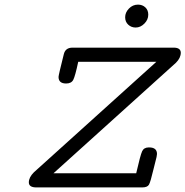

<svg xmlns="http://www.w3.org/2000/svg" viewBox="-20 -819 810 839"><path d="M127.9 -65.9 663.1 -548.8H321.8Q308.6 -486.8 300.3 -470.5Q292 -454.1 269 -454.1Q235.8 -454.1 235.8 -482.9Q235.8 -490.7 258.8 -582Q265.6 -610.8 296.9 -610.8H738.8Q769.5 -610.8 770 -588.9Q770 -565.9 749 -544.9L213.9 -62H575.2Q593.3 -141.1 601.1 -158Q608.9 -174.8 629.9 -174.8H631.8Q666 -174.8 666 -146Q666 -143.1 664.1 -132.8Q659.2 -111.8 650.9 -80.1Q637.7 -23.9 630.9 -12Q624 0 601.1 0H139.2Q106 0 106 -22Q106 -43.9 127.9 -65.9ZM526.9 -743.7Q526.9 -764.6 543.5 -781.7Q560.1 -798.8 583 -798.8Q602.1 -798.8 615 -786.9Q627.9 -774.9 627.9 -754.9Q627.9 -732.9 610.8 -715.8Q593.8 -698.7 572.8 -698.7Q553.7 -698.7 540.3 -711.2Q526.9 -723.6 526.9 -743.7Z"/></svg>

Font: CMU Typewriter Text Variable Width
Style: Italic
Weight: 500
Italic angle: -14.04°
Version: Version 0.7.0